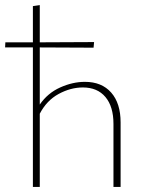

<svg xmlns="http://www.w3.org/2000/svg" viewBox="-37 -733 584 753"><path d="M296 -412Q362 -412 399 -370Q436 -328 436 -253V0H408V-247Q408 -315 376.5 -352.5Q345 -390 288 -390Q240 -390 193 -364.5Q146 -339 119 -287V0H92V-547H-17L-16 -567H92V-709L119 -713V-567L332 -568L330 -546L119 -547V-323Q150 -368 199 -390Q248 -412 296 -412Z"/></svg>

Font: EauTestInfant Extralight
Style: Regular
Weight: 250
Designer: Christian Thalmann (Catharsis Fonts)
Version: Version 0.001;PS 000.001;hotconv 1.0.88;makeotf.lib2.5.64775